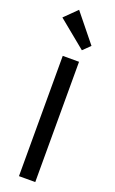

<svg xmlns="http://www.w3.org/2000/svg" viewBox="-182 -1000 622 1041"><g transform="rotate(20 129.0 -479.5)"><path d="M82 0V-694H176V0ZM169 -758 9 -889 80 -959 210 -798Z"/></g></svg>

Font: Outfit Thin
Style: Regular
Weight: 400
Version: Version 1.100;gftools[0.9.27]